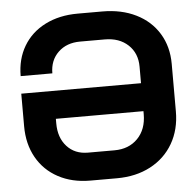

<svg xmlns="http://www.w3.org/2000/svg" viewBox="-51 -760 839 821"><g transform="rotate(-5 368.0 -350.0)"><path d="M694 -459V-255Q694 -177 659.5 -117.5Q625 -58 562.5 -25Q500 8 418 8H304Q226 8 166.5 -24Q107 -56 74.5 -114Q42 -172 42 -248V-388H556V-459Q556 -517 518 -552.5Q480 -588 418 -588H312Q254 -588 218 -553.5Q182 -519 182 -463H46Q46 -536 79 -591.5Q112 -647 172.5 -677.5Q233 -708 312 -708H418Q500 -708 562.5 -677Q625 -646 659.5 -589.5Q694 -533 694 -459ZM556 -255V-268H180V-248Q180 -187 214 -149.5Q248 -112 304 -112H418Q480 -112 518 -151Q556 -190 556 -255Z"/></g></svg>

Font: Stavian Bold
Style: Bold
Weight: 700
Version: Version 1.000; ttfautohint (v1.6)